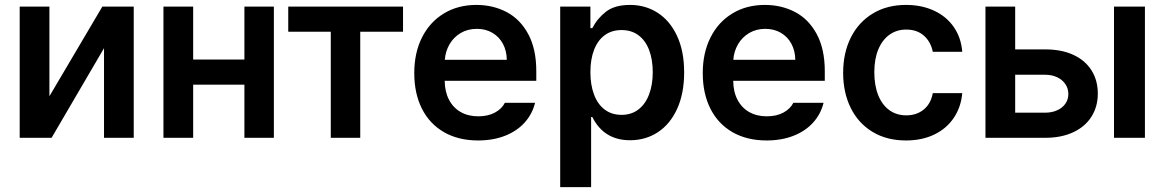

<svg xmlns="http://www.w3.org/2000/svg" viewBox="-20 -557 4707 776"><path d="M393.6 -530.3H520.5V0H400.4V-362.3L188.5 0H59.6V-530.3H179.7V-168Z M760.7 -316.4H967.8V-530.3H1086.9V0H967.8V-214.8H760.7V0H640.6V-530.3H760.7Z M1145 -530.3H1608.9V-428.7H1436V0H1316.9V-428.7H1145Z M1654.3 -261.7Q1654.3 -343.3 1685.5 -405.5Q1716.8 -467.8 1773.7 -502.4Q1830.6 -537.1 1905.3 -537.1Q1972.7 -537.1 2027.6 -508.3Q2082.5 -479.5 2115 -419.2Q2147.5 -358.9 2147.5 -269.5V-230.5H1777.3Q1777.8 -186 1794.9 -153.6Q1812 -121.1 1842.3 -104Q1872.6 -86.9 1913.1 -86.9Q1952.6 -86.9 1980.5 -102.1Q2008.3 -117.2 2020.5 -141.6H2142.6Q2131.3 -95.7 2100.1 -61.3Q2068.8 -26.9 2020.8 -8.1Q1972.7 10.7 1912.1 10.7Q1833 10.7 1774.7 -22.7Q1716.3 -56.2 1685.3 -117.7Q1654.3 -179.2 1654.3 -261.7ZM2028.3 -315.4Q2027.8 -351.6 2012.7 -379.9Q1997.6 -408.2 1970.2 -424.3Q1942.9 -440.4 1907.2 -440.4Q1870.6 -440.4 1842 -423.6Q1813.5 -406.7 1796.9 -378.2Q1780.3 -349.6 1777.8 -315.4Z M2244.1 -530.3H2366.2V-443.4H2374Q2394 -482.4 2429.2 -509.8Q2464.4 -537.1 2526.4 -537.1Q2588.4 -537.1 2637.9 -505.4Q2687.5 -473.6 2716.3 -412.1Q2745.1 -350.6 2745.1 -264.6Q2745.1 -179.2 2716.8 -117.2Q2688.5 -55.2 2638.9 -22.7Q2589.4 9.8 2526.4 9.8Q2420.9 9.8 2374 -84H2369.1V199.2H2244.1ZM2492.2 -92.8Q2532.2 -92.8 2560.5 -114.7Q2588.9 -136.7 2603.5 -175.8Q2618.2 -214.8 2618.2 -265.6Q2618.2 -315.4 2603.8 -354Q2589.4 -392.6 2561 -414.1Q2532.7 -435.5 2492.2 -435.5Q2452.1 -435.5 2423.8 -414.6Q2395.5 -393.6 2380.9 -355.2Q2366.2 -316.9 2366.2 -265.6Q2366.2 -213.9 2380.9 -174.8Q2395.5 -135.7 2423.8 -114.3Q2452.1 -92.8 2492.2 -92.8Z M2820.3 -261.7Q2820.3 -343.3 2851.6 -405.5Q2882.8 -467.8 2939.7 -502.4Q2996.6 -537.1 3071.3 -537.1Q3138.7 -537.1 3193.6 -508.3Q3248.5 -479.5 3281 -419.2Q3313.5 -358.9 3313.5 -269.5V-230.5H2943.4Q2943.8 -186 2960.9 -153.6Q2978 -121.1 3008.3 -104Q3038.6 -86.9 3079.1 -86.9Q3118.7 -86.9 3146.5 -102.1Q3174.3 -117.2 3186.5 -141.6H3308.6Q3297.4 -95.7 3266.1 -61.3Q3234.9 -26.9 3186.8 -8.1Q3138.7 10.7 3078.1 10.7Q2999 10.7 2940.7 -22.7Q2882.3 -56.2 2851.3 -117.7Q2820.3 -179.2 2820.3 -261.7ZM3194.3 -315.4Q3193.8 -351.6 3178.7 -379.9Q3163.6 -408.2 3136.2 -424.3Q3108.9 -440.4 3073.2 -440.4Q3036.6 -440.4 3008.1 -423.6Q2979.5 -406.7 2962.9 -378.2Q2946.3 -349.6 2943.8 -315.4Z M3387.7 -262.7Q3387.7 -343.3 3418.9 -405.5Q3450.2 -467.8 3507.6 -502.4Q3564.9 -537.1 3641.6 -537.1Q3705.6 -537.1 3755.6 -513.7Q3805.7 -490.2 3835.2 -447.3Q3864.7 -404.3 3869.1 -347.7H3750Q3742.2 -387.7 3714.4 -412.6Q3686.5 -437.5 3642.6 -437.5Q3604 -437.5 3575 -416.7Q3545.9 -396 3529.8 -357.2Q3513.7 -318.4 3513.7 -265.6Q3513.7 -211.4 3529.5 -172.1Q3545.4 -132.8 3574.5 -111.8Q3603.5 -90.8 3642.6 -90.8Q3684.6 -90.8 3713.4 -114.3Q3742.2 -137.7 3750 -180.7H3869.1Q3864.3 -124.5 3835.2 -81.1Q3806.2 -37.6 3756.3 -13.4Q3706.5 10.7 3641.6 10.7Q3564 10.7 3506.6 -23.9Q3449.2 -58.6 3418.5 -120.6Q3387.7 -182.6 3387.7 -262.7Z M4417 -178.7Q4417 -126.5 4391.6 -85.9Q4366.2 -45.4 4318.1 -22.7Q4270 0 4204.1 0H3962.9V-530.3H4083V-357.4H4204.1Q4270.5 -357.4 4318.4 -335.2Q4366.2 -313 4391.6 -272.5Q4417 -231.9 4417 -178.7ZM4204.1 -101.6Q4231 -101.6 4252.4 -111.1Q4273.9 -120.6 4285.9 -137.9Q4297.9 -155.3 4297.9 -176.8Q4297.9 -199.2 4285.9 -217Q4273.9 -234.9 4252.4 -244.9Q4231 -254.9 4204.1 -254.9H4083V-101.6ZM4482.4 -530.3H4607.4V0H4482.4Z"/></svg>

Font: WEMIX Pretendard SemiBold
Style: Regular
Weight: 600
Designer: Base glyphs from Inter by Rasmus Andersson; Hangeul glyphs from Noto Sans CJK(Source Han Sans) by Jang Soo-young and Kan
Foundry: Kil Hyung-jin
Version: Version 1.000